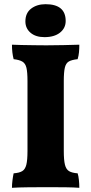

<svg xmlns="http://www.w3.org/2000/svg" viewBox="-20 -892 434 915"><path d="M111 -506Q111 -548 106 -569Q101 -590 86.5 -598.5Q72 -607 45 -610Q37 -640 37 -679Q54 -678 83.5 -677.5Q113 -677 145 -676.5Q177 -676 201 -676Q236 -676 282 -677Q328 -678 358 -679Q358 -660 356.5 -643.5Q355 -627 350 -610Q322 -607 308 -599Q294 -591 289 -569.5Q284 -548 284 -506V-172Q284 -129 289.5 -107Q295 -85 309 -76.5Q323 -68 350 -66Q354 -54 356 -34.5Q358 -15 358 3Q333 1 293.5 0.5Q254 0 208 0Q162 0 115.5 0.5Q69 1 37 3Q37 -14 39.5 -33.5Q42 -53 45 -66Q72 -68 86 -76.5Q100 -85 105.5 -107Q111 -129 111 -172ZM192 -715Q150 -715 125.5 -736Q101 -757 101 -790Q101 -830 128.5 -851Q156 -872 197 -872Q293 -872 293 -792Q293 -758 266 -736.5Q239 -715 192 -715Z"/></svg>

Font: Vollkorn ExtraBold
Style: Regular
Weight: 800
Designer: Friedrich Althausen
Foundry: Friedrich Althausen
Version: Version 5.000; ttfautohint (v1.8.3)